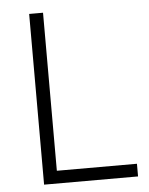

<svg xmlns="http://www.w3.org/2000/svg" viewBox="-52 -757 619 800"><g transform="rotate(-5 257.5 -357.0)"><path d="M100 0V-714H158V-53H493V0Z"/></g></svg>

Font: Noto Sans Light
Style: Regular
Weight: 300
Designer: Monotype Design Team
Foundry: Monotype Imaging Inc.
Version: Version 2.007